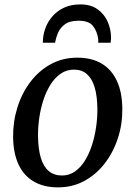

<svg xmlns="http://www.w3.org/2000/svg" viewBox="-20 -826 605 858"><path d="M325.5 -568.3Q390.2 -568.3 434.7 -541.6Q479.2 -514.9 502.6 -463.9Q526 -412.9 526.6 -339.9Q527.4 -271.8 507 -208.9Q486.6 -146 448.5 -96.3Q410.3 -46.6 357.3 -17.7Q304.2 11.3 239.6 11.3Q175.5 11.3 130.8 -14.9Q86 -41.1 62.7 -91.4Q39.3 -141.7 38.6 -213.4Q37.9 -282.6 57.9 -346.3Q77.9 -410 115.8 -460Q153.7 -510.1 206.9 -539.2Q260.1 -568.3 325.5 -568.3ZM310.5 -514.9Q277.4 -514.9 251.3 -496.8Q225.2 -478.7 205.8 -448.1Q186.5 -417.4 173.9 -378.8Q161.3 -340.1 155.4 -298.6Q149.5 -257.1 149.9 -217.5Q150.6 -159.7 162.5 -120.5Q174.4 -81.3 198 -61.5Q221.6 -41.7 256.8 -41.7Q289.3 -41.7 315 -59.7Q340.6 -77.8 359.6 -108.4Q378.6 -139 391 -177.5Q403.4 -216.1 409.4 -257.7Q415.5 -299.3 415.2 -338.8Q414.7 -396.8 403 -435.8Q391.2 -474.8 368.3 -494.9Q345.5 -514.9 310.5 -514.9ZM339.3 -806.3Q385.7 -806.3 415.9 -784.7Q446.2 -763.1 461.2 -728.8Q476.3 -694.5 476.3 -656.3Q476.2 -652.1 475.5 -645.6Q474.9 -639.1 474.4 -635.1H418.8Q419.1 -639.6 419.2 -643.8Q419.4 -648.1 418.7 -652.7Q414.4 -684.7 396.3 -709Q378.2 -733.4 331 -733.4Q291.2 -733.4 269.4 -716.9Q247.6 -700.4 238.4 -677.5Q229.2 -654.6 226.1 -635.1H171.5Q171.5 -639.3 171.6 -643.3Q171.7 -647.3 172.2 -650.8Q173.9 -678.1 185 -705.6Q196.1 -733 216.9 -755.9Q237.7 -778.8 268.1 -792.5Q298.5 -806.3 339.3 -806.3Z"/></svg>

Font: Merriweather 7pt Light
Style: Italic
Weight: 300
Italic angle: -7.8°
Designer: Eben Sorkin
Foundry: Eben Sorkin
Version: Version 2.200;gftools[0.9.31]